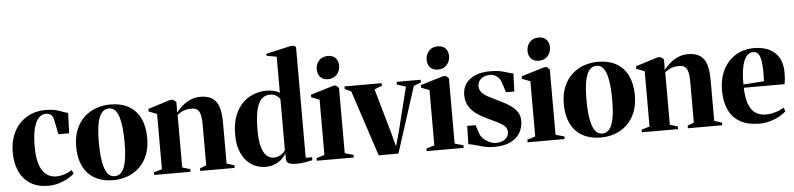

<svg xmlns="http://www.w3.org/2000/svg" viewBox="-47 -1077 5568 1347"><g transform="rotate(-5 2736.5 -403.0)"><path d="M248 11Q172.5 11 121.2 -21.2Q70 -53.5 44 -111.2Q18 -169 18 -244.5Q18 -306.5 36.5 -357.2Q55 -408 89 -444.5Q123 -481 170 -500.8Q217 -520.5 274 -520.5Q316 -520.5 345 -513Q374 -505.5 394.5 -497Q415 -488.5 429.5 -486.5L424 -343H348.5L327.5 -447.5Q325 -461 318.8 -471.2Q312.5 -481.5 301.5 -487.8Q290.5 -494 272.5 -494Q244.5 -494 222.2 -470.8Q200 -447.5 187.5 -398.2Q175 -349 175 -269.5Q175 -211.5 184.5 -170Q194 -128.5 211.8 -101.8Q229.5 -75 254.5 -62.2Q279.5 -49.5 309.5 -49.5Q326.5 -49.5 346.8 -54Q367 -58.5 386.2 -66.8Q405.5 -75 418.5 -85.5L430.5 -60Q417 -44.5 388.2 -28Q359.5 -11.5 323 -0.2Q286.5 11 248 11Z M465 -244.5Q465 -315 486.8 -366.8Q508.5 -418.5 545.8 -452.5Q583 -486.5 630 -503Q677 -519.5 727 -519.5Q805 -519.5 858.5 -489Q912 -458.5 939.5 -401Q967 -343.5 967 -262.5Q967 -192.5 945.2 -140.8Q923.5 -89 886.5 -55.2Q849.5 -21.5 802.8 -5Q756 11.5 705.5 11.5Q648.5 11.5 603.8 -5.5Q559 -22.5 528 -55.5Q497 -88.5 481 -136.2Q465 -184 465 -244.5ZM717 -15.5Q747.5 -15.5 767.2 -40.2Q787 -65 796.5 -116Q806 -167 806 -246.5Q806 -298 801.8 -342.8Q797.5 -387.5 787.8 -421Q778 -454.5 760.8 -473.5Q743.5 -492.5 717.5 -492.5Q686 -492.5 665.8 -468Q645.5 -443.5 635.8 -392.2Q626 -341 626 -260Q626 -209 630.2 -164.8Q634.5 -120.5 644.8 -86.8Q655 -53 672.5 -34.2Q690 -15.5 717 -15.5Z M1050.5 -35.5V-425L993 -447V-465L1148 -514H1170L1192.5 -496.5V-458.5L1191 -422Q1209.5 -445 1234.8 -467.2Q1260 -489.5 1292.5 -503.8Q1325 -518 1363 -518Q1414.5 -518 1446 -497.8Q1477.5 -477.5 1491.8 -435.2Q1506 -393 1506 -326.5V-35.5L1559.5 -18.5V0H1317.5V-18.5L1362.5 -35.5V-325.5Q1362.5 -362 1357 -387.8Q1351.5 -413.5 1337.2 -427Q1323 -440.5 1297 -440.5Q1271 -440.5 1252.8 -436Q1234.5 -431.5 1220.2 -423.2Q1206 -415 1193.5 -405V-35.5L1248.5 -18.5V0H993V-18.5Z M1777.5 11.5Q1738.5 11.5 1703.5 -3.5Q1668.5 -18.5 1641.5 -49Q1614.5 -79.5 1599 -124.5Q1583.5 -169.5 1583.5 -229.5Q1583.5 -329.5 1617.8 -393.8Q1652 -458 1708 -489.2Q1764 -520.5 1827.5 -520.5Q1858 -520.5 1884 -513.2Q1910 -506 1921.5 -497V-751.5L1851.5 -764V-778.5L2024.5 -817.5H2052.5L2062.5 -806.5V-27.5H2107.5V-6.5Q2092 -2.5 2058.5 3.2Q2025 9 1992.5 9Q1964 9 1943.5 1.2Q1923 -6.5 1923 -33.5V-73.5Q1915 -54.5 1895.5 -35Q1876 -15.5 1846.2 -2Q1816.5 11.5 1777.5 11.5ZM1839 -48Q1859.5 -48 1875.8 -55Q1892 -62 1903.8 -72.2Q1915.5 -82.5 1921.5 -92.5V-451Q1912.5 -468.5 1894.2 -479.5Q1876 -490.5 1850.5 -490.5Q1811.5 -490.5 1787.8 -463.2Q1764 -436 1753.2 -382.8Q1742.5 -329.5 1742.5 -251Q1742.5 -174 1755.8 -129.8Q1769 -85.5 1791 -66.8Q1813 -48 1839 -48Z M2138 0V-18.5L2195 -35.5V-425L2137.5 -447V-465L2299.5 -514H2318L2338 -495V-35.5L2398.5 -18.5V0ZM2266.5 -563Q2232 -563 2212.8 -584Q2193.5 -605 2193.5 -637.5Q2193.5 -675.5 2216.5 -700.5Q2239.5 -725.5 2278.5 -725.5H2279.5Q2314.5 -725.5 2333.5 -704.8Q2352.5 -684 2352.5 -651Q2352.5 -614.5 2329.5 -588.8Q2306.5 -563 2267.5 -563Z M2574 0 2421.5 -463.5 2377 -484V-502.5H2639V-484L2585.5 -463.5L2676.5 -145L2700.5 -51.5L2727 -145L2806.5 -463.5L2744.5 -483.5V-502.5H2913.5V-484L2862 -463.5L2713 0Z M2912 0V-18.5L2969 -35.5V-425L2911.5 -447V-465L3073.5 -514H3092L3112 -495V-35.5L3172.5 -18.5V0ZM3040.5 -563Q3006 -563 2986.8 -584Q2967.5 -605 2967.5 -637.5Q2967.5 -675.5 2990.5 -700.5Q3013.5 -725.5 3052.5 -725.5H3053.5Q3088.5 -725.5 3107.5 -704.8Q3126.5 -684 3126.5 -651Q3126.5 -614.5 3103.5 -588.8Q3080.5 -563 3041.5 -563Z M3387.5 12Q3348 12 3313 3.5Q3278 -5 3250.8 -13.5Q3223.5 -22 3207.5 -22.5L3210.5 -151.5H3269.5L3290.5 -89Q3298 -68 3316.8 -51.2Q3335.5 -34.5 3357.8 -24.8Q3380 -15 3398 -15Q3428 -15 3448.8 -23.8Q3469.5 -32.5 3480.5 -48.5Q3491.5 -64.5 3491.5 -85.5Q3491.5 -107.5 3476.2 -123.5Q3461 -139.5 3431.5 -154.8Q3402 -170 3358 -190Q3319.5 -207.5 3285.2 -230.8Q3251 -254 3229.8 -288Q3208.5 -322 3208.5 -370.5Q3208.5 -415 3231.5 -448.5Q3254.5 -482 3298.8 -500.8Q3343 -519.5 3406 -519.5Q3448.5 -519.5 3478 -512.8Q3507.5 -506 3528.2 -499Q3549 -492 3565.5 -490L3561 -363H3502L3484 -421Q3477.5 -444.5 3465.5 -460.8Q3453.5 -477 3436.5 -485.5Q3419.5 -494 3399 -494Q3377 -494 3357.8 -485.8Q3338.5 -477.5 3326.2 -461.2Q3314 -445 3314 -422Q3314 -395 3331 -376.5Q3348 -358 3375.5 -343.8Q3403 -329.5 3435 -314Q3464.5 -300 3492.5 -284.8Q3520.5 -269.5 3543 -251Q3565.5 -232.5 3578.5 -208.8Q3591.5 -185 3591.5 -153.5Q3591.5 -108.5 3569.8 -70.8Q3548 -33 3503 -10.5Q3458 12 3387.5 12Z M3622.5 0V-18.5L3679.5 -35.5V-425L3622 -447V-465L3784 -514H3802.5L3822.5 -495V-35.5L3883 -18.5V0ZM3751 -563Q3716.5 -563 3697.2 -584Q3678 -605 3678 -637.5Q3678 -675.5 3701 -700.5Q3724 -725.5 3763 -725.5H3764Q3799 -725.5 3818 -704.8Q3837 -684 3837 -651Q3837 -614.5 3814 -588.8Q3791 -563 3752 -563Z M3899 -244.5Q3899 -315 3920.8 -366.8Q3942.5 -418.5 3979.8 -452.5Q4017 -486.5 4064 -503Q4111 -519.5 4161 -519.5Q4239 -519.5 4292.5 -489Q4346 -458.5 4373.5 -401Q4401 -343.5 4401 -262.5Q4401 -192.5 4379.2 -140.8Q4357.5 -89 4320.5 -55.2Q4283.5 -21.5 4236.8 -5Q4190 11.5 4139.5 11.5Q4082.5 11.5 4037.8 -5.5Q3993 -22.5 3962 -55.5Q3931 -88.5 3915 -136.2Q3899 -184 3899 -244.5ZM4151 -15.5Q4181.5 -15.5 4201.2 -40.2Q4221 -65 4230.5 -116Q4240 -167 4240 -246.5Q4240 -298 4235.8 -342.8Q4231.5 -387.5 4221.8 -421Q4212 -454.5 4194.8 -473.5Q4177.5 -492.5 4151.5 -492.5Q4120 -492.5 4099.8 -468Q4079.5 -443.5 4069.8 -392.2Q4060 -341 4060 -260Q4060 -209 4064.2 -164.8Q4068.5 -120.5 4078.8 -86.8Q4089 -53 4106.5 -34.2Q4124 -15.5 4151 -15.5Z M4484.5 -35.5V-425L4427 -447V-465L4582 -514H4604L4626.5 -496.5V-458.5L4625 -422Q4643.5 -445 4668.8 -467.2Q4694 -489.5 4726.5 -503.8Q4759 -518 4797 -518Q4848.5 -518 4880 -497.8Q4911.5 -477.5 4925.8 -435.2Q4940 -393 4940 -326.5V-35.5L4993.5 -18.5V0H4751.5V-18.5L4796.5 -35.5V-325.5Q4796.5 -362 4791 -387.8Q4785.5 -413.5 4771.2 -427Q4757 -440.5 4731 -440.5Q4705 -440.5 4686.8 -436Q4668.5 -431.5 4654.2 -423.2Q4640 -415 4627.5 -405V-35.5L4682.5 -18.5V0H4427V-18.5Z M5256 11.5Q5173 11.5 5119.2 -19.2Q5065.5 -50 5039.2 -107.2Q5013 -164.5 5013 -242.5Q5013 -307.5 5031.8 -358.8Q5050.5 -410 5084 -446Q5117.5 -482 5162.2 -501Q5207 -520 5259.5 -520Q5353 -520 5406.2 -473Q5459.5 -426 5461 -336.5Q5461 -303.5 5459 -281.8Q5457 -260 5453.5 -249H5167Q5168.5 -198 5177.5 -160.2Q5186.5 -122.5 5203.8 -97.8Q5221 -73 5246.8 -60.8Q5272.5 -48.5 5307.5 -48.5Q5338.5 -48.5 5374.2 -59Q5410 -69.5 5431.5 -86L5443.5 -60Q5429 -44.5 5400 -27.8Q5371 -11 5333.5 0.2Q5296 11.5 5256 11.5ZM5166.5 -272 5312 -282Q5313 -298 5313 -312Q5313 -326 5313.5 -341.5Q5313.5 -416 5301 -454.2Q5288.5 -492.5 5252.5 -492.5Q5233.5 -492.5 5217.2 -479.2Q5201 -466 5189.2 -438.5Q5177.5 -411 5171.5 -369.5Q5165.5 -328 5166.5 -272Z"/></g></svg>

Font: Merriweather 144pt
Style: Bold
Weight: 700
Version: Version 2.100